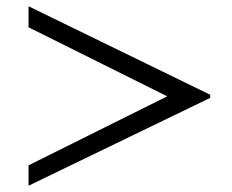

<svg xmlns="http://www.w3.org/2000/svg" viewBox="-20 -567 741 612"><path d="M650 -255 71 25V-40L513 -260L71 -480V-547L650 -265Z"/></svg>

Font: STIX Two Text
Style: Regular
Weight: 400
Designer: Ross Mills, John Hudson & Paul Hanslow, Tiro Typeworks Ltd; with prior portions MicroPress Inc., and Coen Hoffman.
Foundry: Tiro Typeworks Ltd
Version: Version 2.13 b171